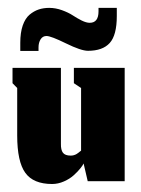

<svg xmlns="http://www.w3.org/2000/svg" viewBox="-20 -453 352 480"><path d="M76.3 -325.7V-334.7Q76.3 -346.3 81.5 -354.7Q86.7 -363 96.3 -363Q107.3 -363 145 -344.5Q182.7 -326 200 -326Q236.7 -326 254.3 -345.5Q272 -365 272 -413V-433.3H226.3V-424.7Q226.3 -396 204.3 -396Q195.7 -396 184 -401.8Q172.3 -407.7 161.7 -414.7Q151 -421.7 135 -427.5Q119 -433.3 103 -433.3Q88.7 -433.3 76.7 -429.3Q64.7 -425.3 53.8 -416.2Q43 -407 36.8 -389.2Q30.7 -371.3 30.7 -346.3V-325.7ZM189 -44.3 199.3 0H291.7V-283.3H164.7V-245L182.7 -233V-76.3Q181.7 -75.7 179.8 -74.2Q178 -72.7 177.2 -72Q176.3 -71.3 174.7 -70.2Q173 -69 172 -68.3Q171 -67.7 169.3 -66.8Q167.7 -66 166.5 -65.7Q165.3 -65.3 163.7 -64.8Q162 -64.3 160.3 -64.2Q158.7 -64 156.7 -64Q142.7 -64 137.3 -71.2Q132 -78.3 132.3 -93.3V-283.3H11.3V-245L23 -233V-114.3Q23 -49 43.2 -21Q63.3 7 110.3 7Q125.3 7 140 0.5Q154.7 -6 164.7 -15.2Q174.7 -24.3 180.8 -32Q187 -39.7 189 -44.3Z"/></svg>

Font: Jomhuria
Style: Regular
Weight: 400
Designer: Arabic design by Kourosh Beigpour, Latin design by Eben Sorkin, engineering by Lasse Fister and Khaled Hosney
Version: Version 1.0010